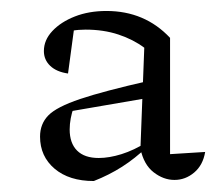

<svg xmlns="http://www.w3.org/2000/svg" viewBox="-20 -735 399 350"><path d="M298 -407Q278 -407 260 -421Q242 -435 236 -464L243 -648Q223 -663 196 -672Q169 -681 136 -681Q123 -681 111.5 -679Q100 -677 87 -674L116 -690L104 -601Q83 -604 71.5 -615Q60 -626 60 -642Q60 -662 75.5 -678.5Q91 -695 116.5 -705Q142 -715 174 -715Q244 -715 290 -666V-454L354 -458Q350 -434 334 -420.5Q318 -407 298 -407ZM151 -405Q106 -405 79.5 -427.5Q53 -450 53 -486Q53 -509 68 -524.5Q83 -540 126 -554.5Q169 -569 253 -588V-557L96 -530L114 -538Q111 -530 109 -519.5Q107 -509 107 -499Q107 -474 120.5 -460.5Q134 -447 160 -447Q179 -447 201.5 -454Q224 -461 248 -476V-467Q226 -446 202.5 -431Q179 -416 151 -405Z"/></svg>

Font: Piazzolla Thin Light
Style: Regular
Weight: 300
Version: Version 2.005